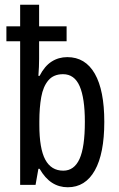

<svg xmlns="http://www.w3.org/2000/svg" viewBox="-20 -780 502 810"><path d="M266 10Q229 10 199.5 -9Q170 -28 147 -68H142L130 0H65V-606H7V-669H65V-760H145V-669H261V-606H145V-532Q145 -499 142 -460H147Q168 -501 197.5 -520Q227 -539 264 -539Q340 -539 380 -469Q420 -399 420 -266Q420 -132 380 -61Q340 10 266 10ZM247 -60Q293 -60 315.5 -109.5Q338 -159 338 -266Q338 -366 316 -416.5Q294 -467 246 -467Q206 -467 184 -441Q162 -415 154 -370.5Q146 -326 146 -268V-253Q146 -153 171 -106.5Q196 -60 247 -60Z"/></svg>

Font: Noto Sans ExtraCondensed
Style: Regular
Weight: 400
Width: 2
Designer: Monotype Design Team
Foundry: Monotype Imaging Inc.
Version: Version 2.013; ttfautohint (v1.8.4.7-5d5b)